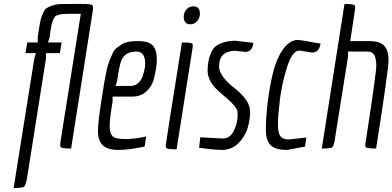

<svg xmlns="http://www.w3.org/2000/svg" viewBox="-20 -752 1987 972"><path d="M171 -537V-562L173 -578Q180 -622 183 -639.5Q186 -657 195.5 -680Q205 -703 213 -709Q221 -715 242.5 -723Q264 -731 287.5 -731.5Q311 -732 354 -732H396Q445 -732 449 -724Q451 -720 451 -712Q451 -704 448 -686L340 0Q291 0 287 -8Q285 -12 285 -20Q285 -28 288 -46L389 -682Q347 -682 320.5 -682Q294 -682 278.5 -677.5Q263 -673 259.5 -669.5Q256 -666 249 -650.5Q242 -635 240 -622.5Q238 -610 233 -578L231 -562L223 -537H292L283 -483H213V-458L118 143Q111 186 102 193Q93 200 49 200L154 -458L162 -483H109L118 -537Z M712 -10Q633 7 579.5 7Q526 7 501 -16Q476 -39 476 -85.5Q476 -132 490 -221.5Q504 -311 507.5 -333Q511 -355 518.5 -390Q526 -425 532 -440Q538 -455 548 -477.5Q558 -500 569.5 -508.5Q581 -517 597 -528Q622 -544 677.5 -544Q733 -544 753.5 -521.5Q774 -499 774 -452Q774 -407 757 -346Q746 -310 718 -286.5Q690 -263 649 -263H550V-238Q535 -148 535 -113Q535 -78 549.5 -63Q564 -48 613 -48Q662 -48 720 -61ZM641 -317Q663 -317 679 -331Q695 -345 702 -366Q715 -404 715 -430Q715 -491 671 -491Q630 -491 608 -468Q593 -452 585.5 -415.5Q578 -379 573 -342L565 -317Z M944 -629Q910 -629 910 -668Q910 -688 924 -704Q938 -720 959 -720Q992 -720 992 -682Q992 -661 978 -645Q964 -629 944 -629ZM821 -4Q819 -8 819 -16Q819 -24 901 -537Q936 -537 946 -534.5Q956 -532 956 -523.5Q956 -515 952 -491L874 4Q825 4 821 -4Z M994 -57 1103 -51Q1108 -51 1113 -51Q1144 -52 1163.5 -89.5Q1183 -127 1183 -171Q1183 -176 1182.5 -186.5Q1182 -197 1166.5 -216.5Q1151 -236 1129 -254Q1107 -272 1085 -292Q1033 -339 1031 -391Q1031 -441 1044.5 -474.5Q1058 -508 1072 -518Q1107 -544 1170 -546L1263 -535Q1258 -491 1223 -489Q1218 -489 1208 -491L1168 -495Q1089 -492 1089 -416Q1089 -367 1167 -306Q1196 -284 1220 -254Q1246 -222 1246 -184.5Q1246 -147 1234 -105Q1222 -63 1188.5 -28.5Q1155 6 1106 7Q1072 7 1035.5 2Q999 -3 988 -4Z M1561 -486 1495 -496Q1460 -496 1433.5 -413Q1407 -330 1397 -247.5Q1387 -165 1387 -122Q1387 -79 1399.5 -62.5Q1412 -46 1443 -46L1531 -56L1524 -10L1434 7Q1374 7 1350 -17Q1326 -41 1326 -96Q1326 -151 1333.5 -220Q1341 -289 1358 -367Q1375 -445 1409.5 -497.5Q1444 -550 1490 -550Q1500 -550 1603 -531Q1595 -486 1561 -486Z M1776 -724Q1778 -720 1778 -712Q1778 -704 1753 -544H1848Q1903 -544 1925 -520.5Q1947 -497 1947 -448Q1947 -399 1884 0Q1835 0 1831 -8Q1829 -12 1829 -19Q1885 -382 1885 -418.5Q1885 -455 1875 -473Q1865 -491 1839 -491H1742V-466L1675 -46Q1670 -12 1661.5 -6Q1653 0 1609 0L1724 -732Q1772 -732 1776 -724Z"/></svg>

Font: Economica
Style: Italic
Weight: 400
Designer: Vicente Lamonaca
Foundry: Vicente Lamonaca
Version: Version 1.100